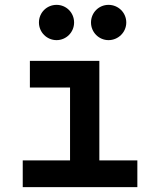

<svg xmlns="http://www.w3.org/2000/svg" viewBox="-20 -767 626 787"><path d="M73.2 0H543V-109.4H387.2V-517.6H102.5V-408.2H267.1V-109.4H73.2ZM424.8 -602.5C464.8 -602.5 497.6 -634.8 497.6 -674.8C497.6 -715.3 464.8 -747.1 424.8 -747.1C385.3 -747.1 353 -715.3 353 -674.8C353 -634.8 385.3 -602.5 424.8 -602.5ZM211.9 -602.5C251.5 -602.5 283.7 -634.8 283.7 -674.8C283.7 -715.3 251.5 -747.1 211.9 -747.1C171.9 -747.1 139.6 -715.3 139.6 -674.8C139.6 -634.8 171.9 -602.5 211.9 -602.5Z"/></svg>

Font: Cascadia Code PL SemiBold
Style: Regular
Weight: 600
Monospace: yes
Designer: Aaron Bell
Foundry: Saja Typeworks
Version: Version 2404.023